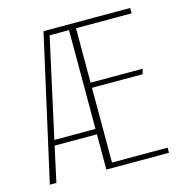

<svg xmlns="http://www.w3.org/2000/svg" viewBox="-95 -707 755 794"><g transform="rotate(-15 282.5 -310.0)"><path d="M22 0 161 -620H532V-597H294V-364H517L511 -342H294V-22H532V0H264V-151H83L50 0ZM88 -174H264V-597H181Z"/></g></svg>

Font: Smooch Sans ExtraLight
Style: Regular
Weight: 200
Designer: Robert E. Leuschke
Foundry: Robert E. Leuschke
Version: Version 1.010; ttfautohint (v1.8.3)